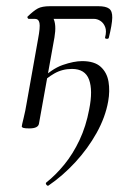

<svg xmlns="http://www.w3.org/2000/svg" viewBox="-20 -406 432 619"><path d="M136.4 192.2Q133.2 194.2 129.7 189.7Q126.2 185.2 129.2 182.4Q159.4 158.6 187.3 124.5Q215.2 90.4 236.3 45.7Q257.4 1 267.6 -53.6Q279.8 -114.8 267.1 -149.3Q254.4 -183.8 212 -183.8Q180.8 -183.8 155 -169Q129.2 -154.2 111 -134.2L105.4 -143.6Q146 -184 182.2 -196.5Q218.4 -209 244.8 -209Q284.6 -209 304.8 -190.5Q325 -172 329.9 -142.4Q334.8 -112.8 328.8 -79.4Q319.8 -28.2 291.5 22.5Q263.2 73.2 222.8 117Q182.4 160.8 136.4 192.2ZM155.6 -285.6 105.6 -7.2Q103 8 74.4 8Q60.2 8 55.2 6.3Q50.2 4.6 50.2 1.6Q50.2 -1.6 56 -24.8Q61.8 -48 66 -74L102.8 -280.6Q110 -318.4 107.3 -331.8Q104.6 -345.2 92.6 -345.2H72.4Q70.6 -345.2 69.1 -348.2Q67.6 -351.2 68.6 -352.2Q88.6 -371.6 102.1 -378.8Q115.6 -386 141.6 -386H297Q321 -386 331.7 -378.2Q342.4 -370.4 341.9 -348.8Q341.4 -327.2 330.8 -284.2Q329.8 -280.4 323.8 -280.9Q317.8 -281.4 318.8 -285.4Q324.2 -305.6 319.1 -318.8Q314 -332 303.8 -338.6Q293.6 -345.2 282.6 -345.2H112.6L114 -369Q140.4 -369 151.5 -347.9Q162.6 -326.8 155.6 -285.6Z"/></svg>

Font: Cormorant Infant Light
Style: Italic
Weight: 300
Italic angle: -10°
Designer: Christian Thalmann (Catharsis Fonts)
Foundry: Catharsis Fonts
Version: Version 4.001